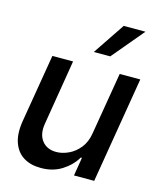

<svg xmlns="http://www.w3.org/2000/svg" viewBox="-117 -865 787 954"><g transform="rotate(15 276.5 -387.5)"><path d="M388.7 -225.6 442.4 -545.9H548.3L457.5 0H353.5L369.1 -94.7H363.3Q337.9 -51.3 291.5 -22Q245.1 7.3 183.1 6.8Q130.9 6.8 94.2 -16.1Q57.6 -39.1 42 -85Q26.4 -130.9 38.1 -198.7L96.2 -545.9H202.6L147.5 -210.9Q138.2 -155.8 163.8 -122.6Q189.5 -89.4 238.3 -89.8Q268.1 -89.8 300 -104.5Q332 -119.1 356.7 -149.4Q381.3 -179.7 388.7 -225.6ZM290 -618.2 399.9 -781.7H511.7L374.5 -618.2Z"/></g></svg>

Font: Inter Tight Medium
Style: Italic
Weight: 500
Italic angle: -9.39999°
Designer: Rasmus Andersson
Foundry: rsms
Version: Version 3.004